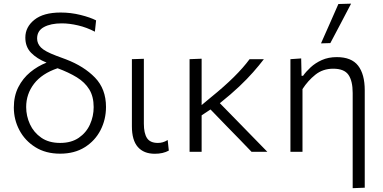

<svg xmlns="http://www.w3.org/2000/svg" viewBox="-20 -812 2050 1027"><path d="M301.5 10Q224.5 10 169 -24.8Q113.5 -59.5 83.8 -115.8Q54 -172 54 -237Q54 -298.5 78 -345.8Q102 -393 141.8 -425.8Q181.5 -458.5 229 -477Q176.5 -498.5 146 -530Q115.5 -561.5 115.5 -611Q115.5 -667.5 164 -706.2Q212.5 -745 304.5 -745Q359 -745 411 -732Q463 -719 494 -703L487.5 -642.5Q443.5 -665.5 397.2 -676.2Q351 -687 310.5 -687Q251.5 -687 215 -667.2Q178.5 -647.5 178.5 -606Q178.5 -579 199 -558Q219.5 -537 280.5 -514L333 -494.5Q429.5 -457.5 488.2 -396.8Q547 -336 547 -240Q547 -173 517.8 -116Q488.5 -59 433.5 -24.5Q378.5 10 301.5 10ZM120 -239.5Q120 -191.5 140.2 -147.5Q160.5 -103.5 200.8 -75.5Q241 -47.5 302 -47.5Q361.5 -47.5 401.5 -75Q441.5 -102.5 461.2 -146.2Q481 -190 481 -239Q481 -295.5 457.5 -333.8Q434 -372 390.8 -398.5Q347.5 -425 288 -447Q204 -418.5 162 -363.8Q120 -309 120 -239.5Z M808 10.5Q749 10.5 717.2 -25.8Q685.5 -62 685.5 -136.5V-495.5L749.5 -497.5V-150.5Q749.5 -99.5 766.2 -73.5Q783 -47.5 824.5 -47.5Q838 -47.5 850.5 -51Q863 -54.5 877 -63L883 -6.5Q852 10.5 808 10.5Z M994 0V-495.5L1058.5 -498V-250L1109 -292Q1179.5 -349 1230.8 -399.8Q1282 -450.5 1315 -495.5H1391.5Q1365.5 -461.5 1334 -425.8Q1302.5 -390 1259.5 -349.2Q1216.5 -308.5 1156 -260L1248 -166Q1285 -128 1327 -85Q1369 -42 1410 0H1325.5Q1292.5 -34.5 1261 -67Q1229 -99.5 1196.5 -133L1106 -226.5L1058.5 -195V0Z M1866.5 194.5V-315Q1866.5 -379 1843.8 -411.8Q1821 -444.5 1762.5 -444.5Q1707 -444.5 1667 -412.5Q1627 -380.5 1598 -335.5V0H1533.5V-495.5L1591 -499.5L1593 -406.5H1601Q1616.5 -428.5 1641.5 -451.8Q1666.5 -475 1701.5 -490.8Q1736.5 -506.5 1781.5 -506.5Q1860 -506.5 1895.5 -460.8Q1931 -415 1931 -329V192ZM1697 -580Q1720.5 -633 1744 -686Q1767 -738.5 1790 -790.5L1858 -792.5Q1830 -739 1802.5 -686.5Q1775 -634 1747 -581.5Z"/></svg>

Font: Heraclito Light
Style: Regular
Weight: 300
Designer: Kostas Bartsokas (font) & Cristiano Sobral (main changes)
Foundry: Kostas Bartsokas (font) & Cristiano Sobral (main changes)
Version: Version 1.00;July 8, 2020;FontCreator 13.0.0.2655 64-bit